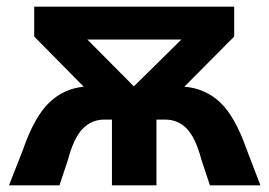

<svg xmlns="http://www.w3.org/2000/svg" viewBox="-20 -558 811 578"><path d="M7 0 49 -107Q83 -205 127 -248Q171 -291 232 -297L83 -448V-538H685V-448L535 -297Q598 -292 643 -249.5Q688 -207 723 -107L764 0H612L587 -75Q569 -143 542.5 -170.5Q516 -198 477 -198H451V0H317V-198H294Q256 -198 229 -170.5Q202 -143 184 -75L159 0ZM383 -298 526 -439H243Z"/></svg>

Font: Montserrat
Style: Bold
Weight: 700
Designer: Julieta Ulanovsky
Foundry: Julieta Ulanovsky
Version: Version 9.000; ttfautohint (v1.8.4.7-5d5b)